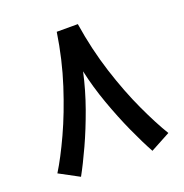

<svg xmlns="http://www.w3.org/2000/svg" viewBox="-121 -746 841 878"><g transform="rotate(-20 300.0 -307.5)"><path d="M248.5 -638.2H351.1Q371.1 -509.3 408.4 -392.8Q445.8 -276.4 489.3 -182.9Q532.7 -89.4 569.8 -28.8L473.6 22.9Q445.3 -28.3 411.6 -102.5Q377.9 -176.8 347.7 -261.2Q317.4 -345.7 299.8 -427.2Q281.2 -341.8 251 -257.6Q220.7 -173.3 187.5 -100.8Q154.3 -28.3 126 22.9L29.8 -28.8Q67.4 -89.4 110.6 -183.1Q153.8 -276.9 191.4 -393.3Q229 -509.8 248.5 -638.2Z"/></g></svg>

Font: Vazirmatn FD Medium
Style: Regular
Weight: 500
Designer: Saber Rastikerdar
Foundry: Saber Rastikerdar
Version: Version 33.003